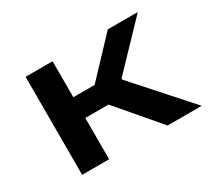

<svg xmlns="http://www.w3.org/2000/svg" viewBox="-109 -720 995 906"><g transform="rotate(-30 389.0 -267.0)"><path d="M254.5 0V-225H381L573 0H759L496 -294.5V-301L719 -534H555.5L370.5 -338H254.5V-534H107.5V0Z"/></g></svg>

Font: Monaspace Neon Wide
Style: Bold
Weight: 700
Width: 7
Designer: Riley Cran & the Lettermatic Team
Foundry: Lettermatic
Version: Version 1.000 (Monaspace Neon)